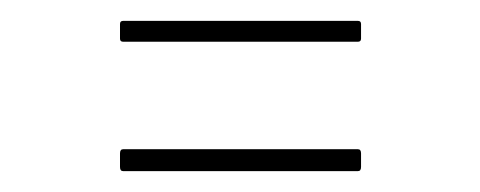

<svg xmlns="http://www.w3.org/2000/svg" viewBox="-20 -394 460 184"><path d="M98 -354Q95 -354 95 -357V-371Q95 -374 98 -374H323Q326 -374 326 -371V-357Q326 -354 323 -354ZM98 -230Q95 -230 95 -234V-247Q95 -251 98 -251H323Q326 -251 326 -247V-234Q326 -230 323 -230Z"/></svg>

Font: Sofia Sans Extra Condensed Thin
Style: Regular
Weight: 250
Version: Version 4.100